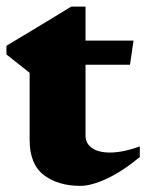

<svg xmlns="http://www.w3.org/2000/svg" viewBox="-22 -562 454 596"><path d="M243.5 -140.5Q243.5 -117 263.2 -102.8Q283 -88.5 319.5 -88.5Q359.5 -88.5 412 -107.5V-74.5Q356.5 -29 308.8 -7Q261 15 227.5 15Q158.5 15 114.2 -18.5Q70 -52 70 -128V-336L-2 -393V-420Q25.5 -436.5 62.8 -458.8Q100 -481 136.8 -503.5Q173.5 -526 199 -541.5H243.5V-436H392.5L381.5 -361H243.5Z"/></svg>

Font: Newsreader Text ExtraBold
Style: Regular
Weight: 800
Designer: Hugues Gentile
Foundry: Production Type
Version: Version 1.001